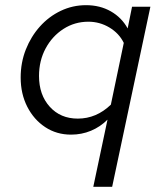

<svg xmlns="http://www.w3.org/2000/svg" viewBox="-20 -514 640 743"><path d="M341 209 396 -51Q368 -23 332 -8Q296 7 255 7Q199 7 155 -22Q111 -51 85.5 -101Q60 -151 60 -214Q60 -272 80 -322.5Q100 -373 134.5 -411.5Q169 -450 215 -472Q261 -494 313 -494Q367 -494 409 -470Q451 -446 474 -404L491 -488H562L414 209ZM281 -55Q353 -55 409 -109L459 -348Q441 -385 403.5 -407.5Q366 -430 322 -430Q269 -430 225.5 -402Q182 -374 156.5 -326.5Q131 -279 131 -220Q131 -147 172.5 -101Q214 -55 281 -55Z"/></svg>

Font: Red Hat Mono
Style: Italic
Weight: 300
Italic angle: -12°
Monospace: yes
Designer: Pentagram, MCKL
Foundry: Pentagram, MCKL
Version: Version 1.023